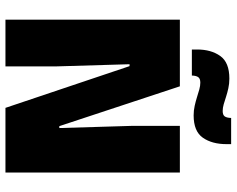

<svg xmlns="http://www.w3.org/2000/svg" viewBox="-102 -766 868 704"><g transform="rotate(90 332.0 -414.0)"><path d="M296.5 -639.5 442.5 -197.5H449.5L441.5 -464.5V-639.5H612.5V0H375.5L222.5 -455H215.5L223.5 -184V0H52V-639.5ZM403 -690Q385 -690 368.2 -693.8Q351.5 -697.5 336.5 -702.2Q321.5 -707 308 -710.8Q294.5 -714.5 283 -714.5Q268.5 -714.5 263 -707Q257.5 -699.5 257 -684V-683.5H161.5V-703Q161.5 -754 185.2 -787.5Q209 -821 268 -821Q287 -821 303.8 -817.2Q320.5 -813.5 335 -808.8Q349.5 -804 362.5 -800.2Q375.5 -796.5 387 -796.5Q401.5 -796.5 406.8 -804Q412 -811.5 412.5 -827V-827.5H508.5V-810.5Q508.5 -757.5 485 -723.8Q461.5 -690 403 -690Z"/></g></svg>

Font: Anek Tamil ExtraBold
Style: Regular
Weight: 800
Designer: Aadarsh Rajan (Tamil), Yesha Goshar (Latin)
Foundry: Ek Type
Version: Version 1.003